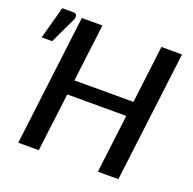

<svg xmlns="http://www.w3.org/2000/svg" viewBox="-153 -864 1001 995"><g transform="rotate(20 348.0 -366.5)"><path d="M690 -720 601 0H488L527.5 -322H202L162 0H49L137.5 -720H251L212 -403H537.5L576.5 -720ZM-24 -554.5 25 -733H86Q100.5 -733 104.5 -723.2Q108.5 -713.5 101.5 -697L34 -554.5Z"/></g></svg>

Font: Lato SemiBold
Style: Italic
Weight: 600
Italic angle: -7°
Designer: Lukasz Dziedzic with Adam Twardoch and Botio Nikoltchev
Foundry: tyPoland Lukasz Dziedzic
Version: Version 2.015; 2015-08-06; http://www.latofonts.com/